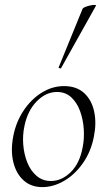

<svg xmlns="http://www.w3.org/2000/svg" viewBox="-20 -751 436 785"><path d="M153 14Q107 14 76.5 -13.5Q46 -41 34.5 -88Q23 -135 34 -193Q45 -251 75.5 -297.5Q106 -344 149.5 -371.5Q193 -399 242 -399Q293 -399 324 -370.5Q355 -342 365 -295Q375 -248 364 -193Q352 -131 319 -84Q286 -37 242 -11.5Q198 14 153 14ZM188 -11Q232 -11 269 -47Q306 -83 318 -149Q325 -184 322.5 -223Q320 -262 307.5 -296.5Q295 -331 271.5 -353Q248 -375 213 -375Q168 -375 130.5 -337Q93 -299 80 -236Q72 -199 75 -160Q78 -121 91.5 -87Q105 -53 129.5 -32Q154 -11 188 -11ZM230 -473Q229 -470 223.5 -472Q218 -474 220 -476L318 -716Q320 -719 328.5 -722.5Q337 -726 348 -728.5Q359 -731 366.5 -731Q374 -731 372 -727Z"/></svg>

Font: Cormorant Light Light
Style: Italic
Weight: 300
Italic angle: -10°
Version: Version 4.000